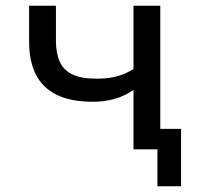

<svg xmlns="http://www.w3.org/2000/svg" viewBox="-20 -518 697 666"><path d="M526 128V0H443V-71H608V128ZM443 0V-206Q413 -185 377.5 -175Q342 -165 304 -165Q224 -165 175 -190Q126 -215 103.5 -261.5Q81 -308 81 -372V-498H174V-377Q174 -335 186.5 -305.5Q199 -276 230 -260.5Q261 -245 316 -245Q354 -245 385 -253Q416 -261 443 -279V-498H536V0Z"/></svg>

Font: Nunito Sans 6pt
Style: Regular
Weight: 400
Version: Version 3.101;gftools[0.9.27]